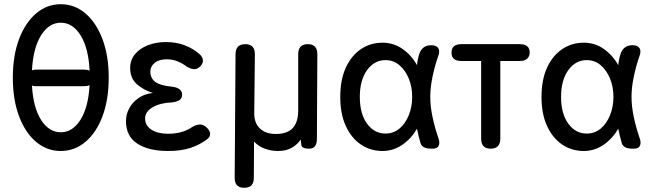

<svg xmlns="http://www.w3.org/2000/svg" viewBox="-20 -707 3100 913"><path d="M269 11Q203 11 151.5 -32.5Q100 -76 70.5 -154.5Q41 -233 41 -338Q41 -442 70.5 -520.5Q100 -599 151.5 -643Q203 -687 269 -687Q335 -687 386.5 -643Q438 -599 467.5 -520.5Q497 -442 497 -338Q497 -233 467.5 -154.5Q438 -76 386.5 -32.5Q335 11 269 11ZM379 -376Q395 -376 406 -371Q401 -478 363.5 -538.5Q326 -599 269 -599Q213 -599 175.5 -539.5Q138 -480 132 -373Q141 -376 153 -376ZM269 -78Q325 -78 362.5 -137Q400 -196 406 -302Q395 -297 379 -297H153Q141 -297 132 -300Q138 -195 175.5 -136.5Q213 -78 269 -78Z M780 11Q687 11 633 -24Q579 -59 579 -131Q579 -163 594.5 -192Q610 -221 639 -241Q668 -261 707 -265Q664 -278 631.5 -306Q599 -334 599 -384Q599 -422 622 -449.5Q645 -477 683.5 -492Q722 -507 768 -507Q818 -507 857.5 -492Q897 -477 926 -452Q944 -437 945 -421Q946 -405 932 -391Q917 -377 902 -378Q887 -379 867 -391Q849 -405 825 -415Q801 -425 773 -425Q736 -425 715.5 -408Q695 -391 695 -367Q695 -335 718.5 -317.5Q742 -300 797 -295Q846 -289 846 -257Q846 -240 834 -231.5Q822 -223 798 -220Q742 -218 706 -197Q670 -176 670 -144Q670 -110 700 -90.5Q730 -71 779 -71Q848 -71 894 -103Q913 -114 928.5 -115Q944 -116 960 -103Q977 -89 979 -73Q981 -57 965 -45Q931 -19 886.5 -4Q842 11 780 11Z M1141 186Q1096 186 1096 139L1100 -449Q1100 -497 1147 -497Q1192 -497 1192 -449L1189 -164Q1190 -120 1217 -95Q1244 -70 1291 -70Q1347 -70 1372.5 -98.5Q1398 -127 1398 -181V-449Q1398 -497 1444 -497Q1489 -497 1489 -449L1487 -48Q1487 0 1451 0Q1415 0 1413 -17L1410 -43Q1393 -19 1367 -4Q1341 11 1302 11Q1268 11 1238 -0.5Q1208 -12 1188 -34L1187 139Q1187 186 1141 186Z M1799 11Q1742 11 1696.5 -19.5Q1651 -50 1624.5 -107.5Q1598 -165 1598 -246Q1598 -328 1624.5 -385.5Q1651 -443 1696.5 -473.5Q1742 -504 1799 -504Q1852 -504 1894.5 -474Q1937 -444 1963 -397Q1966 -428 1975 -454Q1990 -492 2030 -492Q2056 -492 2064.5 -477.5Q2073 -463 2063 -438Q2047 -392 2036.5 -341Q2026 -290 2026 -246Q2026 -202 2036.5 -152Q2047 -102 2063 -55Q2073 -30 2066.5 -15Q2060 0 2038 0H2030Q1989 0 1980 -25Q1975 -42 1970.5 -60.5Q1966 -79 1963 -95Q1936 -48 1893 -18.5Q1850 11 1799 11ZM1817 -72Q1853 -73 1880.5 -96.5Q1908 -120 1924 -159.5Q1940 -199 1940 -246Q1940 -294 1924 -333Q1908 -372 1880.5 -396Q1853 -420 1817 -421Q1762 -423 1726.5 -375Q1691 -327 1691 -246Q1691 -165 1726.5 -117.5Q1762 -70 1817 -72Z M2313 0Q2268 0 2268 -48V-417H2173Q2127 -417 2127 -457Q2127 -497 2174 -497H2451Q2499 -497 2499 -457Q2497 -417 2451 -417H2359V-48Q2359 0 2313 0Z M2756 11Q2699 11 2653.5 -19.5Q2608 -50 2581.5 -107.5Q2555 -165 2555 -246Q2555 -328 2581.5 -385.5Q2608 -443 2653.5 -473.5Q2699 -504 2756 -504Q2809 -504 2851.5 -474Q2894 -444 2920 -397Q2923 -428 2932 -454Q2947 -492 2987 -492Q3013 -492 3021.5 -477.5Q3030 -463 3020 -438Q3004 -392 2993.5 -341Q2983 -290 2983 -246Q2983 -202 2993.5 -152Q3004 -102 3020 -55Q3030 -30 3023.5 -15Q3017 0 2995 0H2987Q2946 0 2937 -25Q2932 -42 2927.5 -60.5Q2923 -79 2920 -95Q2893 -48 2850 -18.5Q2807 11 2756 11ZM2774 -72Q2810 -73 2837.5 -96.5Q2865 -120 2881 -159.5Q2897 -199 2897 -246Q2897 -294 2881 -333Q2865 -372 2837.5 -396Q2810 -420 2774 -421Q2719 -423 2683.5 -375Q2648 -327 2648 -246Q2648 -165 2683.5 -117.5Q2719 -70 2774 -72Z"/></svg>

Font: Zen Maru Gothic Medium
Style: Regular
Weight: 500
Designer: Yoshimichi Ohira
Foundry: Positype
Version: Version 1.001